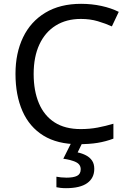

<svg xmlns="http://www.w3.org/2000/svg" viewBox="-20 -744 672 1004"><path d="M403 -645Q327 -645 271.5 -610.5Q216 -576 186 -511.5Q156 -447 156 -357Q156 -269 183.5 -204Q211 -139 265.5 -104Q320 -69 402 -69Q449 -69 491 -77Q533 -85 573 -97V-19Q533 -4 490.5 3Q448 10 389 10Q280 10 207 -35Q134 -80 97.5 -163Q61 -246 61 -358Q61 -466 100.5 -548.5Q140 -631 217 -677.5Q294 -724 404 -724Q459 -724 510 -713Q561 -702 601 -682L565 -606Q532 -621 491.5 -633Q451 -645 403 -645ZM473 139Q473 187 436 213.5Q399 240 325 240Q310 240 296.5 238.5Q283 237 275 235V180Q284 182 299 183.5Q314 185 328 185Q364 185 383 175.5Q402 166 402 141Q402 115 375.5 103Q349 91 311 86L354 0H412L386 53Q410 58 430 68.5Q450 79 461.5 96Q473 113 473 139Z"/></svg>

Font: Noto Sans Meetei Mayek
Style: Regular
Weight: 400
Designer: Monotype Design Team and Neelakash Kshetrimayum
Foundry: Monotype Imaging Inc.
Version: Version 2.002